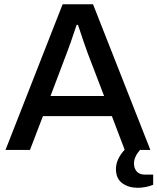

<svg xmlns="http://www.w3.org/2000/svg" viewBox="-20 -706 741 904"><path d="M5.9 0 274.9 -686H418L688 0H639.2Q610.8 32.7 610.8 63Q610.8 85.9 623.5 101.1Q636.2 116.2 663.1 116.2H701.2V164.1Q665.5 178.2 627.9 178.2Q585.9 178.2 555.9 156.7Q525.9 135.3 525.9 89.8Q525.9 43.5 566.9 -1L506.8 -159.2H182.1L121.1 0ZM217.8 -253.9H470.2L393.1 -455.1Q375.5 -502.9 347.2 -588.9H340.8Q308.1 -490.2 293.9 -455.1Z"/></svg>

Font: Archivo Medium
Style: Regular
Weight: 500
Designer: Hector Gatti
Foundry: Omnibus-Type
Version: Version 2.001